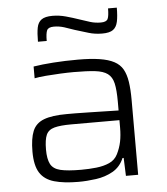

<svg xmlns="http://www.w3.org/2000/svg" viewBox="-53 -774 719 829"><g transform="rotate(-5 307.0 -359.5)"><path d="M254 8Q191 8 149 -4Q107 -16 87 -47.5Q67 -79 67 -139Q67 -196 80.5 -228.5Q94 -261 129.5 -274.5Q165 -288 228 -288Q240 -288 265 -288Q290 -288 323 -287Q356 -286 390 -285.5Q424 -285 453 -284V-322Q453 -373 446.5 -401.5Q440 -430 421 -444Q402 -458 366.5 -462Q331 -466 274 -466Q249 -466 216.5 -464.5Q184 -463 153.5 -460.5Q123 -458 104 -454V-505Q141 -511 191 -514.5Q241 -518 297 -518Q352 -518 390.5 -512Q429 -506 453.5 -493Q478 -480 490.5 -458Q503 -436 508 -403Q513 -370 513 -325V0H460L457 -78H452Q436 -40 403 -21.5Q370 -3 330 2.5Q290 8 254 8ZM270 -43Q304 -43 336 -46.5Q368 -50 392.5 -61Q417 -72 429 -96Q442 -122 447.5 -149Q453 -176 453 -210V-242H244Q197 -242 171 -235Q145 -228 135.5 -207Q126 -186 126 -143Q126 -102 137.5 -80Q149 -58 180 -50.5Q211 -43 270 -43ZM132 -610Q132 -648 136.5 -671Q141 -694 156.5 -705Q172 -716 204 -716Q233 -716 262 -708Q291 -700 320 -690Q343 -682 364.5 -675.5Q386 -669 410 -669Q434 -669 440 -681.5Q446 -694 446 -727H484Q484 -690 479 -666.5Q474 -643 459 -632Q444 -621 412 -621Q380 -621 352.5 -629.5Q325 -638 295 -647Q273 -655 251 -662Q229 -669 206 -669Q182 -669 176 -656Q170 -643 170 -610Z"/></g></svg>

Font: Saira SemiExpanded Light
Style: Regular
Weight: 300
Width: 6
Designer: Hector Gatti with collaboration of the Omnibus-Type team
Foundry: Omnibus-Type
Version: Version 1.101